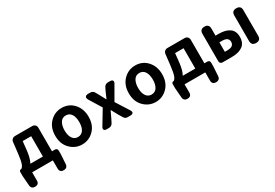

<svg xmlns="http://www.w3.org/2000/svg" viewBox="43 -1531 3839 2684"><g transform="rotate(-30 1962.5 -189.0)"><path d="M194.3 -116.2H396.5V-444.3H259.8L244.1 -297.9Q231.4 -183.6 194.3 -116.2ZM204.1 -559.6H477.5Q506.8 -559.6 524.9 -542Q543 -524.4 543 -495.1V-116.2H589.8Q608.4 -116.2 619.1 -105.5Q629.9 -94.7 629.9 -76.2V-19.5L620.1 134.8Q615.2 195.3 553.7 195.3Q490.2 195.3 490.2 131.8V0H156.2V131.8Q156.2 195.3 91.8 195.3Q31.2 195.3 26.4 134.8L14.6 -19.5V-85.9Q14.6 -99.6 22.9 -107.9Q31.2 -116.2 44.9 -116.2H47.9Q71.3 -128.9 87.4 -172.4Q103.5 -215.8 117.2 -330.1L136.7 -501Q139.6 -527.3 158.2 -543.5Q176.8 -559.6 204.1 -559.6Z M960 -574.2Q1078.1 -574.2 1153.3 -490.2Q1228.5 -406.2 1228.5 -279.3Q1228.5 -146.5 1149.4 -66.4Q1070.3 13.7 960 13.7Q849.6 13.7 770 -66.4Q690.4 -146.5 690.4 -279.3Q690.4 -413.1 770 -493.7Q849.6 -574.2 960 -574.2ZM960 -454.1Q899.4 -454.1 870.1 -404.8Q840.8 -355.5 840.8 -279.3Q840.8 -199.2 872.1 -152.8Q903.3 -106.4 960 -106.4Q1016.6 -106.4 1047.4 -152.8Q1078.1 -199.2 1078.1 -279.3Q1078.1 -360.4 1047.4 -407.2Q1016.6 -454.1 960 -454.1Z M1742.2 0H1696.3Q1661.1 0 1641.6 -31.2L1598.6 -101.6Q1578.1 -140.6 1544.9 -201.2H1539.1Q1515.6 -152.3 1492.2 -101.6L1461.9 -42Q1441.4 0 1393.6 0H1361.3Q1328.1 0 1318.4 -17.6Q1308.6 -35.2 1326.2 -63.5L1463.9 -292L1343.8 -487.3Q1324.2 -520.5 1335.4 -540Q1346.7 -559.6 1384.8 -559.6H1412.1Q1459 -559.6 1479.5 -521.5L1513.7 -460L1563.5 -366.2H1567.4Q1573.2 -381.8 1587.9 -413.1Q1602.5 -444.3 1608.4 -460L1634.8 -515.6Q1655.3 -559.6 1703.1 -559.6H1734.4Q1767.6 -559.6 1777.8 -542.5Q1788.1 -525.4 1771.5 -497.1L1643.6 -275.4L1777.3 -64.5Q1795.9 -35.2 1786.1 -17.6Q1776.4 0 1742.2 0Z M2147.5 -574.2Q2265.6 -574.2 2340.8 -490.2Q2416 -406.2 2416 -279.3Q2416 -146.5 2336.9 -66.4Q2257.8 13.7 2147.5 13.7Q2037.1 13.7 1957.5 -66.4Q1877.9 -146.5 1877.9 -279.3Q1877.9 -413.1 1957.5 -493.7Q2037.1 -574.2 2147.5 -574.2ZM2147.5 -454.1Q2086.9 -454.1 2057.6 -404.8Q2028.3 -355.5 2028.3 -279.3Q2028.3 -199.2 2059.6 -152.8Q2090.8 -106.4 2147.5 -106.4Q2204.1 -106.4 2234.9 -152.8Q2265.6 -199.2 2265.6 -279.3Q2265.6 -360.4 2234.9 -407.2Q2204.1 -454.1 2147.5 -454.1Z M2654.3 -116.2H2856.4V-444.3H2719.7L2704.1 -297.9Q2691.4 -183.6 2654.3 -116.2ZM2664.1 -559.6H2937.5Q2966.8 -559.6 2984.9 -542Q3002.9 -524.4 3002.9 -495.1V-116.2H3049.8Q3068.4 -116.2 3079.1 -105.5Q3089.8 -94.7 3089.8 -76.2V-19.5L3080.1 134.8Q3075.2 195.3 3013.7 195.3Q2950.2 195.3 2950.2 131.8V0H2616.2V131.8Q2616.2 195.3 2551.8 195.3Q2491.2 195.3 2486.3 134.8L2474.6 -19.5V-85.9Q2474.6 -99.6 2482.9 -107.9Q2491.2 -116.2 2504.9 -116.2H2507.8Q2531.2 -128.9 2547.4 -172.4Q2563.5 -215.8 2577.1 -330.1L2596.7 -501Q2599.6 -527.3 2618.2 -543.5Q2636.7 -559.6 2664.1 -559.6Z M3383.8 0H3231.4Q3210 0 3197.8 -12.2Q3185.5 -24.4 3185.5 -45.9V-487.3Q3185.5 -559.6 3258.8 -559.6Q3331.1 -559.6 3331.1 -487.3V-373H3383.8Q3491.2 -373 3554.7 -329.1Q3618.2 -285.2 3618.2 -189.5Q3618.2 -90.8 3554.7 -45.4Q3491.2 0 3383.8 0ZM3331.1 -264.6V-112.3H3374Q3477.5 -112.3 3477.5 -190.4Q3477.5 -264.6 3374 -264.6ZM3846.7 -487.3V-73.2Q3846.7 0 3773.4 0Q3699.2 0 3699.2 -73.2V-487.3Q3699.2 -559.6 3773.4 -559.6Q3846.7 -559.6 3846.7 -487.3Z"/></g></svg>

Font: GenSenMaruGothic TW TTF Bold
Style: Regular
Weight: 700
Version: Version 1.301